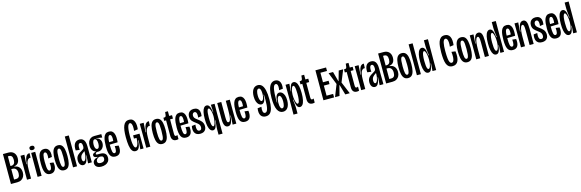

<svg xmlns="http://www.w3.org/2000/svg" viewBox="83 -2313 12373 4088"><g transform="rotate(-15 6269.5 -269.0)"><path d="M34 0V-660H157.3Q193.7 -660 222.7 -649Q251.7 -638 272.5 -616.7Q293.3 -595.3 304.7 -564.7Q316 -534 316 -494.3Q316 -448 301.8 -416.3Q287.7 -384.7 261.8 -367.3Q236 -350 201 -345.3V-337Q266 -334.3 304.2 -289.5Q342.3 -244.7 342.3 -171.3Q342.3 -120.3 322 -81.7Q301.7 -43 264.2 -21.5Q226.7 0 174 0ZM123 -74.7H167.3Q210 -74.7 230.3 -101.2Q250.7 -127.7 250.7 -180.3Q250.7 -241.3 224.7 -272.8Q198.7 -304.3 148.3 -304.3H123ZM123 -372.3H140.7Q184 -372.3 205 -399.8Q226 -427.3 226 -482Q226 -533.7 207.2 -559.5Q188.3 -585.3 149 -585.3H123Z M387.7 0V-259L385.7 -528H471.7L458.3 -321.7H467.7Q473.7 -400 489 -446Q504.3 -492 526.8 -512Q549.3 -532 576.7 -532Q579.3 -532 582 -532Q584.7 -532 587.3 -531L583.3 -431.7Q580.7 -432.3 577.8 -432.7Q575 -433 571.7 -433Q541.3 -433 520 -408.5Q498.7 -384 488 -332.3Q477.3 -280.7 477.3 -198V0Z M621.3 0V-528H710V0ZM665 -579.3Q640 -579.3 625 -591.3Q610 -603.3 610 -625.3Q610 -648 625 -659.8Q640 -671.7 665 -671.7Q691.7 -671.7 706.5 -659.8Q721.3 -648 721.3 -625.3Q721.3 -602.7 706.5 -591Q691.7 -579.3 665 -579.3Z M905.3 10.7Q865.7 10.7 838 -6Q810.3 -22.7 793.2 -56.3Q776 -90 768.5 -140.3Q761 -190.7 761 -258Q761 -327.3 768.5 -379.5Q776 -431.7 792.7 -466.7Q809.3 -501.7 837.3 -519.7Q865.3 -537.7 905.3 -537.7Q954.7 -537.7 984.3 -510.8Q1014 -484 1024.3 -437.7Q1034.7 -391.3 1025.3 -330.7L942.7 -319Q948.3 -361.3 946.3 -393.5Q944.3 -425.7 934 -444Q923.7 -462.3 904 -462.3Q888.3 -462.3 878 -449.5Q867.7 -436.7 861.7 -411.8Q855.7 -387 853.2 -350.8Q850.7 -314.7 850.7 -268.7Q850.7 -200 855.5 -154.3Q860.3 -108.7 872.5 -86Q884.7 -63.3 904.7 -63.3Q926 -63.3 937 -84.8Q948 -106.3 950.3 -142Q952.7 -177.7 946 -219L1028.3 -208.7Q1036.7 -164 1033.3 -124.3Q1030 -84.7 1015 -54.3Q1000 -24 972.8 -6.7Q945.7 10.7 905.3 10.7Z M1208.3 10.7Q1157.3 10.7 1126.3 -19.7Q1095.3 -50 1081.8 -110.7Q1068.3 -171.3 1068.3 -261.3Q1068.3 -355.3 1082.7 -416.8Q1097 -478.3 1128.3 -508.2Q1159.7 -538 1209.7 -538Q1261.7 -538 1292.5 -508.5Q1323.3 -479 1337 -418.3Q1350.7 -357.7 1350.7 -263.3Q1350.7 -170.3 1336.3 -109.5Q1322 -48.7 1291 -19Q1260 10.7 1208.3 10.7ZM1209.7 -63Q1228.7 -63 1239.7 -83Q1250.7 -103 1255.7 -147.7Q1260.7 -192.3 1260.7 -266.7Q1260.7 -339 1256 -382.3Q1251.3 -425.7 1240.7 -445.2Q1230 -464.7 1210.3 -464.7Q1190.7 -464.7 1179.3 -444.8Q1168 -425 1163.2 -381.2Q1158.3 -337.3 1158.3 -264Q1158.3 -154.3 1170.2 -108.7Q1182 -63 1209.7 -63Z M1403 0V-680H1491V0Z M1630.3 10.7Q1603 10.7 1581.8 -4.7Q1560.7 -20 1549 -48.3Q1537.3 -76.7 1537.3 -115.7Q1537.3 -154.7 1548.3 -182Q1559.3 -209.3 1577.7 -228.5Q1596 -247.7 1618.2 -261.8Q1640.3 -276 1662.3 -288.7Q1691.3 -305.7 1705.2 -317Q1719 -328.3 1723.3 -340.8Q1727.7 -353.3 1727.7 -373.3Q1727.7 -418 1716 -440.3Q1704.3 -462.7 1681.3 -462.7Q1662.7 -462.7 1651 -446.5Q1639.3 -430.3 1636 -399.5Q1632.7 -368.7 1637.3 -323L1550.7 -333.7Q1547 -382.7 1554 -421Q1561 -459.3 1578.2 -485.3Q1595.3 -511.3 1622.3 -524.7Q1649.3 -538 1686 -538Q1728.7 -538 1757.5 -517.2Q1786.3 -496.3 1800.7 -455.2Q1815 -414 1815 -351V-231.3Q1815.7 -193.3 1816 -154.7Q1816.3 -116 1816.7 -77.3Q1817 -38.7 1817 0H1733.7Q1737 -43.3 1739.7 -86.5Q1742.3 -129.7 1745 -173H1737Q1730.3 -109.7 1715.7 -68.7Q1701 -27.7 1679.7 -8.5Q1658.3 10.7 1630.3 10.7ZM1659.7 -64.7Q1675 -64.7 1687.5 -82Q1700 -99.3 1708.7 -126.7Q1717.3 -154 1721.8 -184.7Q1726.3 -215.3 1726.3 -242.3V-284L1755.3 -302Q1747.3 -288.7 1734.7 -278.2Q1722 -267.7 1707.2 -257.8Q1692.3 -248 1677.8 -236.7Q1663.3 -225.3 1651.7 -211Q1640 -196.7 1632.5 -176.3Q1625 -156 1625 -128.3Q1625 -92.7 1636.2 -78.7Q1647.3 -64.7 1659.7 -64.7Z M1993.3 141.7Q1948.7 141.7 1917.7 128.2Q1886.7 114.7 1870.3 90.7Q1854 66.7 1854 34.7Q1854 -10 1884.2 -37.3Q1914.3 -64.7 1963 -72.7V-81.3Q1925 -81.3 1903 -94.7Q1881 -108 1881 -134.3Q1881 -158.7 1900.2 -172.8Q1919.3 -187 1957 -195.7V-204.7Q1911 -215.3 1886.2 -255Q1861.3 -294.7 1861.3 -354Q1861.3 -406.7 1879.2 -445.5Q1897 -484.3 1930.7 -506.2Q1964.3 -528 2010 -528H2167.3V-452.3L2041.3 -474V-466.7Q2089.7 -455.7 2116 -421.2Q2142.3 -386.7 2142.3 -335Q2142.3 -295.3 2126 -260.8Q2109.7 -226.3 2079 -205.2Q2048.3 -184 2004.7 -184Q1999.3 -184 1991 -184.8Q1982.7 -185.7 1976 -187.7Q1960.7 -178 1952.3 -167.3Q1944 -156.7 1944 -147.7Q1944 -140.7 1950 -137.2Q1956 -133.7 1966.2 -132.7Q1976.3 -131.7 1988.3 -131.7H2028.7Q2042 -131.7 2065.8 -129.7Q2089.7 -127.7 2115 -116.7Q2140.3 -105.7 2157.8 -80.8Q2175.3 -56 2175.3 -11Q2175.3 43.3 2149.5 76.8Q2123.7 110.3 2082.3 126Q2041 141.7 1993.3 141.7ZM1998.7 62Q2029.7 62 2050 52.8Q2070.3 43.7 2080.2 26.8Q2090 10 2090 -13.7Q2090 -35.7 2082.2 -47.3Q2074.3 -59 2062.2 -64Q2050 -69 2036.7 -70.2Q2023.3 -71.3 2012 -71.3H1993.3Q1956 -53.7 1941.8 -33.7Q1927.7 -13.7 1927.7 8.7Q1927.7 29.7 1938 41.3Q1948.3 53 1964.7 57.5Q1981 62 1998.7 62ZM2003.7 -246Q2028.7 -246 2041.7 -274.3Q2054.7 -302.7 2054.7 -350.3Q2054.7 -399 2041.2 -428.5Q2027.7 -458 2002.3 -458Q1977.3 -458 1963.8 -428.8Q1950.3 -399.7 1950.3 -352.7Q1950.3 -320 1956.7 -295.8Q1963 -271.7 1975.2 -258.8Q1987.3 -246 2003.7 -246Z M2336.7 10.7Q2296 10.7 2268.3 -5Q2240.7 -20.7 2224.3 -52.3Q2208 -84 2200.7 -132Q2193.3 -180 2193.3 -244.3Q2193.3 -304.3 2198.5 -357.3Q2203.7 -410.3 2218.3 -451Q2233 -491.7 2261.3 -514.8Q2289.7 -538 2335.7 -538Q2380 -538 2406.7 -517Q2433.3 -496 2446.5 -459.3Q2459.7 -422.7 2461.7 -374.2Q2463.7 -325.7 2458 -270.3L2253.3 -264.3V-317.7L2393.3 -321.3L2373.3 -276Q2379 -335.3 2377.7 -376.8Q2376.3 -418.3 2366.7 -440.2Q2357 -462 2335.7 -462Q2312.7 -462 2301.3 -435.8Q2290 -409.7 2286.3 -364.8Q2282.7 -320 2282.7 -263.3Q2282.7 -152 2294.7 -107.7Q2306.7 -63.3 2336 -63.3Q2350.7 -63.3 2360.2 -73.2Q2369.7 -83 2374.5 -101.5Q2379.3 -120 2380 -146.8Q2380.7 -173.7 2377.3 -207L2461 -197.3Q2467.3 -151.7 2463.5 -113.3Q2459.7 -75 2445.3 -47.2Q2431 -19.3 2404.2 -4.3Q2377.3 10.7 2336.7 10.7Z M2780.7 10.7Q2733.7 10.7 2706 -27.8Q2678.3 -66.3 2666 -141.8Q2653.7 -217.3 2653.7 -327.3Q2653.7 -411.3 2662.2 -475.7Q2670.7 -540 2689.5 -583.3Q2708.3 -626.7 2739.7 -648.7Q2771 -670.7 2816 -670.7Q2861.7 -670.7 2889.7 -649.5Q2917.7 -628.3 2931.2 -592.7Q2944.7 -557 2947.2 -513.7Q2949.7 -470.3 2944.3 -426.3L2859.3 -413Q2865.3 -471 2861.8 -511.5Q2858.3 -552 2846.3 -573.7Q2834.3 -595.3 2813.7 -595.3Q2790.3 -595.3 2775 -565.2Q2759.7 -535 2752.2 -477.5Q2744.7 -420 2744.7 -335.7Q2744.7 -265 2748.5 -213.5Q2752.3 -162 2760 -128.8Q2767.7 -95.7 2778.7 -79.8Q2789.7 -64 2804.7 -64Q2824.7 -64 2839 -89.5Q2853.3 -115 2861.7 -158.7Q2870 -202.3 2870.7 -256H2814.3V-327H2955.7V-239L2957 0H2885.7L2901.7 -195.7H2890.7Q2887.7 -131.7 2876.2 -85.2Q2864.7 -38.7 2841.8 -14Q2819 10.7 2780.7 10.7Z M3016.7 0V-259L3014.7 -528H3100.7L3087.3 -321.7H3096.7Q3102.7 -400 3118 -446Q3133.3 -492 3155.8 -512Q3178.3 -532 3205.7 -532Q3208.3 -532 3211 -532Q3213.7 -532 3216.3 -531L3212.3 -431.7Q3209.7 -432.3 3206.8 -432.7Q3204 -433 3200.7 -433Q3170.3 -433 3149 -408.5Q3127.7 -384 3117 -332.3Q3106.3 -280.7 3106.3 -198V0Z M3370.3 10.7Q3319.3 10.7 3288.3 -19.7Q3257.3 -50 3243.8 -110.7Q3230.3 -171.3 3230.3 -261.3Q3230.3 -355.3 3244.7 -416.8Q3259 -478.3 3290.3 -508.2Q3321.7 -538 3371.7 -538Q3423.7 -538 3454.5 -508.5Q3485.3 -479 3499 -418.3Q3512.7 -357.7 3512.7 -263.3Q3512.7 -170.3 3498.3 -109.5Q3484 -48.7 3453 -19Q3422 10.7 3370.3 10.7ZM3371.7 -63Q3390.7 -63 3401.7 -83Q3412.7 -103 3417.7 -147.7Q3422.7 -192.3 3422.7 -266.7Q3422.7 -339 3418 -382.3Q3413.3 -425.7 3402.7 -445.2Q3392 -464.7 3372.3 -464.7Q3352.7 -464.7 3341.3 -444.8Q3330 -425 3325.2 -381.2Q3320.3 -337.3 3320.3 -264Q3320.3 -154.3 3332.2 -108.7Q3344 -63 3371.7 -63Z M3679 6.7Q3628.3 6.7 3601.8 -24.3Q3575.3 -55.3 3575.3 -110.3V-453.7H3534.3V-522.3H3548.7Q3574.7 -522.3 3583.3 -533.5Q3592 -544.7 3594.7 -567.3L3602 -631H3662.7V-528H3726.3V-452.7H3662.7V-136.3Q3662.7 -106.3 3669.8 -93.3Q3677 -80.3 3692 -80.3Q3698 -80.3 3707.2 -82.7Q3716.3 -85 3727 -91V-0.7Q3715.3 3.3 3702.3 5Q3689.3 6.7 3679 6.7Z M3896.7 10.7Q3856 10.7 3828.3 -5Q3800.7 -20.7 3784.3 -52.3Q3768 -84 3760.7 -132Q3753.3 -180 3753.3 -244.3Q3753.3 -304.3 3758.5 -357.3Q3763.7 -410.3 3778.3 -451Q3793 -491.7 3821.3 -514.8Q3849.7 -538 3895.7 -538Q3940 -538 3966.7 -517Q3993.3 -496 4006.5 -459.3Q4019.7 -422.7 4021.7 -374.2Q4023.7 -325.7 4018 -270.3L3813.3 -264.3V-317.7L3953.3 -321.3L3933.3 -276Q3939 -335.3 3937.7 -376.8Q3936.3 -418.3 3926.7 -440.2Q3917 -462 3895.7 -462Q3872.7 -462 3861.3 -435.8Q3850 -409.7 3846.3 -364.8Q3842.7 -320 3842.7 -263.3Q3842.7 -152 3854.7 -107.7Q3866.7 -63.3 3896 -63.3Q3910.7 -63.3 3920.2 -73.2Q3929.7 -83 3934.5 -101.5Q3939.3 -120 3940 -146.8Q3940.7 -173.7 3937.3 -207L4021 -197.3Q4027.3 -151.7 4023.5 -113.3Q4019.7 -75 4005.3 -47.2Q3991 -19.3 3964.2 -4.3Q3937.3 10.7 3896.7 10.7Z M4205.7 10.7Q4157 10.7 4126.8 -7.5Q4096.7 -25.7 4082.5 -55.8Q4068.3 -86 4066.8 -122.7Q4065.3 -159.3 4074.3 -196.7L4154.7 -205.3Q4149.7 -168 4151.3 -134.5Q4153 -101 4166.2 -80Q4179.3 -59 4207.7 -59Q4231 -59 4243.5 -74.7Q4256 -90.3 4256 -121Q4256 -149.3 4245.3 -170Q4234.7 -190.7 4214.8 -208.3Q4195 -226 4168.3 -245Q4151 -258 4133 -272.2Q4115 -286.3 4099.8 -304.5Q4084.7 -322.7 4075.7 -346.8Q4066.7 -371 4066.7 -402.3Q4066.7 -443.3 4082.8 -473.8Q4099 -504.3 4129.5 -521.2Q4160 -538 4204 -538Q4252 -538 4283.2 -516Q4314.3 -494 4326.7 -451.5Q4339 -409 4329.3 -346L4249.3 -334Q4255 -363.7 4253.3 -394.5Q4251.7 -425.3 4240.3 -446Q4229 -466.7 4203.3 -466.7Q4181.7 -466.7 4167.5 -448.5Q4153.3 -430.3 4153.3 -402.3Q4153.3 -378.3 4164 -359.7Q4174.7 -341 4192.7 -326Q4210.7 -311 4231.7 -295.3Q4251.3 -281.7 4271.5 -265.3Q4291.7 -249 4308 -228.5Q4324.3 -208 4334.2 -181.8Q4344 -155.7 4344 -121Q4344 -80 4327.8 -50.3Q4311.7 -20.7 4281.2 -5Q4250.7 10.7 4205.7 10.7Z M4575.3 130V13Q4575.3 -5.3 4577.2 -31.2Q4579 -57 4583.3 -93.8Q4587.7 -130.7 4593.3 -181.7H4583.3Q4577 -115 4565 -72.5Q4553 -30 4534.3 -9.8Q4515.7 10.3 4489 10.3Q4455 10.3 4430 -20.3Q4405 -51 4391.7 -112.5Q4378.3 -174 4378.3 -267Q4378.3 -357.3 4391.2 -417.2Q4404 -477 4428.7 -507.3Q4453.3 -537.7 4489.3 -537.7Q4514.7 -537.7 4533 -520.7Q4551.3 -503.7 4564.2 -465.3Q4577 -427 4584.3 -361.7H4591.7L4581.7 -528H4664L4662 -276L4664 130ZM4516.3 -70.7Q4527.7 -70.7 4536.8 -83.7Q4546 -96.7 4552.7 -118.2Q4559.3 -139.7 4564 -165.7Q4568.7 -191.7 4571 -218Q4573.3 -244.3 4573.3 -266.3V-288.3Q4573.3 -315 4568.8 -345.7Q4564.3 -376.3 4556.3 -403Q4548.3 -429.7 4537.7 -446.5Q4527 -463.3 4514 -463.3Q4497.7 -463.3 4487.8 -440.7Q4478 -418 4473.3 -376Q4468.7 -334 4468.7 -274.7Q4468.7 -203.3 4474.3 -158.2Q4480 -113 4491 -91.8Q4502 -70.7 4516.3 -70.7Z M4819.3 10.7Q4769.3 10.7 4745.8 -34.7Q4722.3 -80 4722.3 -176V-528H4811.3V-190Q4811.3 -127.7 4819.7 -99.8Q4828 -72 4850 -72Q4868 -72 4879.5 -90Q4891 -108 4898.2 -141.7Q4905.3 -175.3 4908.2 -222.8Q4911 -270.3 4911 -330V-528H4999.7V-281L5002.3 0H4920.3L4933 -198.3H4924.3Q4919 -113.3 4904.2 -68.5Q4889.3 -23.7 4867.8 -6.5Q4846.3 10.7 4819.3 10.7Z M5196.7 10.7Q5156 10.7 5128.3 -5Q5100.7 -20.7 5084.3 -52.3Q5068 -84 5060.7 -132Q5053.3 -180 5053.3 -244.3Q5053.3 -304.3 5058.5 -357.3Q5063.7 -410.3 5078.3 -451Q5093 -491.7 5121.3 -514.8Q5149.7 -538 5195.7 -538Q5240 -538 5266.7 -517Q5293.3 -496 5306.5 -459.3Q5319.7 -422.7 5321.7 -374.2Q5323.7 -325.7 5318 -270.3L5113.3 -264.3V-317.7L5253.3 -321.3L5233.3 -276Q5239 -335.3 5237.7 -376.8Q5236.3 -418.3 5226.7 -440.2Q5217 -462 5195.7 -462Q5172.7 -462 5161.3 -435.8Q5150 -409.7 5146.3 -364.8Q5142.7 -320 5142.7 -263.3Q5142.7 -152 5154.7 -107.7Q5166.7 -63.3 5196 -63.3Q5210.7 -63.3 5220.2 -73.2Q5229.7 -83 5234.5 -101.5Q5239.3 -120 5240 -146.8Q5240.7 -173.7 5237.3 -207L5321 -197.3Q5327.3 -151.7 5323.5 -113.3Q5319.7 -75 5305.3 -47.2Q5291 -19.3 5264.2 -4.3Q5237.3 10.7 5196.7 10.7Z M5651.3 14Q5616 14 5588.8 1.2Q5561.7 -11.7 5544.2 -37.7Q5526.7 -63.7 5521.3 -103.8Q5516 -144 5524 -198L5610 -207.7Q5604.3 -174.3 5604.3 -147.7Q5604.3 -121 5609.7 -102.2Q5615 -83.3 5626.3 -73Q5637.7 -62.7 5653.7 -62.7Q5676 -62.7 5690.7 -80.7Q5705.3 -98.7 5714.7 -132.7Q5724 -166.7 5728 -214.7Q5732 -262.7 5732 -321.7Q5732 -337.3 5731.8 -353.3Q5731.7 -369.3 5731 -390.7Q5730.3 -412 5729 -444H5721Q5720 -391.7 5712.7 -356Q5705.3 -320.3 5692 -298.2Q5678.7 -276 5662 -266Q5645.3 -256 5626 -256Q5595 -256 5567.7 -280Q5540.3 -304 5524 -349.7Q5507.7 -395.3 5507.7 -461Q5507.7 -507.7 5516.8 -546.5Q5526 -585.3 5544.2 -613.7Q5562.3 -642 5589.7 -657.5Q5617 -673 5653 -673Q5706.7 -673 5742.8 -635Q5779 -597 5797.3 -517.5Q5815.7 -438 5815.7 -314Q5815.7 -202.7 5798.8 -130Q5782 -57.3 5745.8 -21.7Q5709.7 14 5651.3 14ZM5649.7 -325Q5664.7 -325 5676.8 -342.2Q5689 -359.3 5696.7 -392Q5704.3 -424.7 5704.3 -472Q5704.3 -511.3 5698.5 -539.2Q5692.7 -567 5681.7 -582.3Q5670.7 -597.7 5653 -597.7Q5636 -597.7 5625.2 -584.5Q5614.3 -571.3 5608 -550.7Q5601.7 -530 5599.3 -506.3Q5597 -482.7 5597 -461.3Q5597 -418.7 5604.3 -388.2Q5611.7 -357.7 5623.3 -341.3Q5635 -325 5649.7 -325Z M6030.7 14Q5951 14 5908.8 -71Q5866.7 -156 5866.7 -332Q5866.7 -445.7 5885.7 -521.3Q5904.7 -597 5941.8 -635Q5979 -673 6032.7 -673Q6060 -673 6084.8 -662.2Q6109.7 -651.3 6128.2 -626.7Q6146.7 -602 6153.3 -561.5Q6160 -521 6151.7 -461.7L6066 -451.3Q6075 -499.3 6072.7 -531.5Q6070.3 -563.7 6058.7 -580.3Q6047 -597 6028.3 -597Q6006.3 -597 5991.5 -574.7Q5976.7 -552.3 5968 -509.5Q5959.3 -466.7 5955.2 -405.3Q5951 -344 5951 -265.7Q5951 -254.3 5951.5 -237.2Q5952 -220 5953 -209.7H5960.3Q5961.3 -263.3 5968.7 -300.2Q5976 -337 5989.3 -359.7Q6002.7 -382.3 6019.8 -392.3Q6037 -402.3 6057 -402.3Q6089.7 -402.3 6117 -378.7Q6144.3 -355 6160.7 -309.5Q6177 -264 6177 -198.3Q6177 -149.3 6167.2 -110.2Q6157.3 -71 6138.7 -43.2Q6120 -15.3 6092.8 -0.7Q6065.7 14 6030.7 14ZM6032 -61.7Q6049 -61.7 6059.7 -74.2Q6070.3 -86.7 6076.3 -107Q6082.3 -127.3 6085 -151.3Q6087.7 -175.3 6087.7 -197.3Q6087.7 -241.7 6080.5 -272.3Q6073.3 -303 6061.3 -319Q6049.3 -335 6034.7 -335Q6020.3 -335 6007.7 -317.8Q5995 -300.7 5987.8 -268Q5980.7 -235.3 5980.7 -187Q5980.7 -158 5983.8 -135Q5987 -112 5993.5 -95.7Q6000 -79.3 6009.3 -70.5Q6018.7 -61.7 6032 -61.7Z M6227.7 130 6229.7 -272.3 6227.7 -528H6311.7L6300.3 -361.7H6308Q6316 -429 6328.7 -467.3Q6341.3 -505.7 6359.8 -521.7Q6378.3 -537.7 6402.3 -537.7Q6437 -537.7 6462 -509Q6487 -480.3 6500.7 -421.2Q6514.3 -362 6514.3 -268Q6514.3 -174.7 6501 -112.8Q6487.7 -51 6462.7 -20.3Q6437.7 10.3 6403.7 10.3Q6377 10.3 6358.5 -8.8Q6340 -28 6328 -69.8Q6316 -111.7 6308.3 -179H6298.3Q6305 -129.3 6308.8 -93Q6312.7 -56.7 6314.5 -30.8Q6316.3 -5 6316.3 13V130ZM6376 -70.7Q6391 -70.7 6401.5 -91.8Q6412 -113 6418 -158.2Q6424 -203.3 6424 -275Q6424 -337 6419.2 -378.7Q6414.3 -420.3 6404.7 -441.8Q6395 -463.3 6378.3 -463.3Q6365.7 -463.3 6354.8 -447.2Q6344 -431 6335.7 -404.8Q6327.3 -378.7 6322.5 -347.8Q6317.7 -317 6317.7 -288V-266Q6317.7 -244 6320.2 -217.8Q6322.7 -191.7 6327.7 -165.5Q6332.7 -139.3 6339.5 -118Q6346.3 -96.7 6355.7 -83.7Q6365 -70.7 6376 -70.7Z M6682 6.7Q6631.3 6.7 6604.8 -24.3Q6578.3 -55.3 6578.3 -110.3V-453.7H6537.3V-522.3H6551.7Q6577.7 -522.3 6586.3 -533.5Q6595 -544.7 6597.7 -567.3L6605 -631H6665.7V-528H6729.3V-452.7H6665.7V-136.3Q6665.7 -106.3 6672.8 -93.3Q6680 -80.3 6695 -80.3Q6701 -80.3 6710.2 -82.7Q6719.3 -85 6730 -91V-0.7Q6718.3 3.3 6705.3 5Q6692.3 6.7 6682 6.7Z M6922 0V-660H7011.7V0ZM6967.3 0V-77.3H7156.7V0ZM6967.3 -299.3V-373H7136V-299.3ZM6967.3 -582.7V-660H7156.7V-582.7Z M7178 0 7281.3 -262.7 7177 -528H7275L7334 -311.3H7339L7400.7 -528H7498.7L7391.7 -265L7502.3 0H7403.7L7339 -222.7H7334L7276 0Z M7660 6.7Q7609.3 6.7 7582.8 -24.3Q7556.3 -55.3 7556.3 -110.3V-453.7H7515.3V-522.3H7529.7Q7555.7 -522.3 7564.3 -533.5Q7573 -544.7 7575.7 -567.3L7583 -631H7643.7V-528H7707.3V-452.7H7643.7V-136.3Q7643.7 -106.3 7650.8 -93.3Q7658 -80.3 7673 -80.3Q7679 -80.3 7688.2 -82.7Q7697.3 -85 7708 -91V-0.7Q7696.3 3.3 7683.3 5Q7670.3 6.7 7660 6.7Z M7754.7 0V-259L7752.7 -528H7838.7L7825.3 -321.7H7834.7Q7840.7 -400 7856 -446Q7871.3 -492 7893.8 -512Q7916.3 -532 7943.7 -532Q7946.3 -532 7949 -532Q7951.7 -532 7954.3 -531L7950.3 -431.7Q7947.7 -432.3 7944.8 -432.7Q7942 -433 7938.7 -433Q7908.3 -433 7887 -408.5Q7865.7 -384 7855 -332.3Q7844.3 -280.7 7844.3 -198V0Z M8057.3 10.7Q8030 10.7 8008.8 -4.7Q7987.7 -20 7976 -48.3Q7964.3 -76.7 7964.3 -115.7Q7964.3 -154.7 7975.3 -182Q7986.3 -209.3 8004.7 -228.5Q8023 -247.7 8045.2 -261.8Q8067.3 -276 8089.3 -288.7Q8118.3 -305.7 8132.2 -317Q8146 -328.3 8150.3 -340.8Q8154.7 -353.3 8154.7 -373.3Q8154.7 -418 8143 -440.3Q8131.3 -462.7 8108.3 -462.7Q8089.7 -462.7 8078 -446.5Q8066.3 -430.3 8063 -399.5Q8059.7 -368.7 8064.3 -323L7977.7 -333.7Q7974 -382.7 7981 -421Q7988 -459.3 8005.2 -485.3Q8022.3 -511.3 8049.3 -524.7Q8076.3 -538 8113 -538Q8155.7 -538 8184.5 -517.2Q8213.3 -496.3 8227.7 -455.2Q8242 -414 8242 -351V-231.3Q8242.7 -193.3 8243 -154.7Q8243.3 -116 8243.7 -77.3Q8244 -38.7 8244 0H8160.7Q8164 -43.3 8166.7 -86.5Q8169.3 -129.7 8172 -173H8164Q8157.3 -109.7 8142.7 -68.7Q8128 -27.7 8106.7 -8.5Q8085.3 10.7 8057.3 10.7ZM8086.7 -64.7Q8102 -64.7 8114.5 -82Q8127 -99.3 8135.7 -126.7Q8144.3 -154 8148.8 -184.7Q8153.3 -215.3 8153.3 -242.3V-284L8182.3 -302Q8174.3 -288.7 8161.7 -278.2Q8149 -267.7 8134.2 -257.8Q8119.3 -248 8104.8 -236.7Q8090.3 -225.3 8078.7 -211Q8067 -196.7 8059.5 -176.3Q8052 -156 8052 -128.3Q8052 -92.7 8063.2 -78.7Q8074.3 -64.7 8086.7 -64.7Z M8304 0V-660H8427.3Q8463.7 -660 8492.7 -649Q8521.7 -638 8542.5 -616.7Q8563.3 -595.3 8574.7 -564.7Q8586 -534 8586 -494.3Q8586 -448 8571.8 -416.3Q8557.7 -384.7 8531.8 -367.3Q8506 -350 8471 -345.3V-337Q8536 -334.3 8574.2 -289.5Q8612.3 -244.7 8612.3 -171.3Q8612.3 -120.3 8592 -81.7Q8571.7 -43 8534.2 -21.5Q8496.7 0 8444 0ZM8393 -74.7H8437.3Q8480 -74.7 8500.3 -101.2Q8520.7 -127.7 8520.7 -180.3Q8520.7 -241.3 8494.7 -272.8Q8468.7 -304.3 8418.3 -304.3H8393ZM8393 -372.3H8410.7Q8454 -372.3 8475 -399.8Q8496 -427.3 8496 -482Q8496 -533.7 8477.2 -559.5Q8458.3 -585.3 8419 -585.3H8393Z M8787.3 10.7Q8736.3 10.7 8705.3 -19.7Q8674.3 -50 8660.8 -110.7Q8647.3 -171.3 8647.3 -261.3Q8647.3 -355.3 8661.7 -416.8Q8676 -478.3 8707.3 -508.2Q8738.7 -538 8788.7 -538Q8840.7 -538 8871.5 -508.5Q8902.3 -479 8916 -418.3Q8929.7 -357.7 8929.7 -263.3Q8929.7 -170.3 8915.3 -109.5Q8901 -48.7 8870 -19Q8839 10.7 8787.3 10.7ZM8788.7 -63Q8807.7 -63 8818.7 -83Q8829.7 -103 8834.7 -147.7Q8839.7 -192.3 8839.7 -266.7Q8839.7 -339 8835 -382.3Q8830.3 -425.7 8819.7 -445.2Q8809 -464.7 8789.3 -464.7Q8769.7 -464.7 8758.3 -444.8Q8747 -425 8742.2 -381.2Q8737.3 -337.3 8737.3 -264Q8737.3 -154.3 8749.2 -108.7Q8761 -63 8788.7 -63Z M8982 0V-680H9070V0Z M9234.7 10.7Q9197.3 10.7 9172.5 -20Q9147.7 -50.7 9135 -111Q9122.3 -171.3 9122.3 -259.7Q9122.3 -352.7 9135.7 -414.3Q9149 -476 9173.8 -506.7Q9198.7 -537.3 9232.7 -537.3Q9259.3 -537.3 9278.2 -517.7Q9297 -498 9309.5 -455.5Q9322 -413 9328.3 -345H9339Q9333 -389.7 9328.5 -427.7Q9324 -465.7 9321.3 -496.8Q9318.7 -528 9318.7 -551.3V-680H9407.3L9406 -251.3L9407.3 0H9326L9338 -165.7H9329.3Q9321.7 -98.3 9308.5 -59.7Q9295.3 -21 9277 -5.2Q9258.7 10.7 9234.7 10.7ZM9257.3 -64Q9270.7 -64 9281.8 -78.7Q9293 -93.3 9300.7 -118.5Q9308.3 -143.7 9312.8 -174.7Q9317.3 -205.7 9317.3 -238.3V-259.3Q9317.3 -283.3 9315 -310.3Q9312.7 -337.3 9308.2 -363.7Q9303.7 -390 9296.7 -410.8Q9289.7 -431.7 9280.7 -444.3Q9271.7 -457 9259.7 -457Q9246.3 -457 9235.7 -435.8Q9225 -414.7 9218.8 -369.8Q9212.7 -325 9212.7 -253.3Q9212.7 -194.3 9217.3 -151.7Q9222 -109 9232 -86.5Q9242 -64 9257.3 -64Z M9769 10.7Q9719 10.7 9687.3 -12.7Q9655.7 -36 9638.3 -80.5Q9621 -125 9614.2 -189Q9607.3 -253 9607.3 -335.3Q9607.3 -400.7 9613.2 -460.7Q9619 -520.7 9635.7 -568Q9652.3 -615.3 9684.7 -642.8Q9717 -670.3 9769 -670.3Q9810.7 -670.3 9839.5 -652.7Q9868.3 -635 9884.7 -602.3Q9901 -569.7 9905.3 -522.7Q9909.7 -475.7 9902.7 -417L9817.3 -405Q9824 -457 9821.3 -500Q9818.7 -543 9805.3 -568.3Q9792 -593.7 9767.3 -593.7Q9746.3 -593.7 9733.2 -574.5Q9720 -555.3 9712.3 -521.5Q9704.7 -487.7 9701.5 -441.8Q9698.3 -396 9698.3 -342.7Q9698.3 -238 9705.7 -177Q9713 -116 9728.3 -90.2Q9743.7 -64.3 9767.3 -64.3Q9795 -64.3 9809.2 -92.8Q9823.3 -121.3 9826.2 -172.5Q9829 -223.7 9821 -290.3L9907.7 -278.7Q9917 -211.3 9913.3 -157.8Q9909.7 -104.3 9892.8 -66.7Q9876 -29 9845.2 -9.2Q9814.3 10.7 9769 10.7Z M10095.3 10.7Q10044.3 10.7 10013.3 -19.7Q9982.3 -50 9968.8 -110.7Q9955.3 -171.3 9955.3 -261.3Q9955.3 -355.3 9969.7 -416.8Q9984 -478.3 10015.3 -508.2Q10046.7 -538 10096.7 -538Q10148.7 -538 10179.5 -508.5Q10210.3 -479 10224 -418.3Q10237.7 -357.7 10237.7 -263.3Q10237.7 -170.3 10223.3 -109.5Q10209 -48.7 10178 -19Q10147 10.7 10095.3 10.7ZM10096.7 -63Q10115.7 -63 10126.7 -83Q10137.7 -103 10142.7 -147.7Q10147.7 -192.3 10147.7 -266.7Q10147.7 -339 10143 -382.3Q10138.3 -425.7 10127.7 -445.2Q10117 -464.7 10097.3 -464.7Q10077.7 -464.7 10066.3 -444.8Q10055 -425 10050.2 -381.2Q10045.3 -337.3 10045.3 -264Q10045.3 -154.3 10057.2 -108.7Q10069 -63 10096.7 -63Z M10290.7 0V-281L10288.7 -528H10371.3L10357.3 -328.3H10366.7Q10372 -408.7 10387 -454.3Q10402 -500 10425.3 -519Q10448.7 -538 10477.3 -538Q10526 -538 10548 -490.5Q10570 -443 10570 -339.3V0H10481V-326Q10481 -394 10472.8 -424Q10464.7 -454 10444 -454Q10420.7 -454 10406.2 -420Q10391.7 -386 10385.5 -331.3Q10379.3 -276.7 10379.3 -213.3V0Z M10730.7 10.7Q10693.3 10.7 10668.5 -20Q10643.7 -50.7 10631 -111Q10618.3 -171.3 10618.3 -259.7Q10618.3 -352.7 10631.7 -414.3Q10645 -476 10669.8 -506.7Q10694.7 -537.3 10728.7 -537.3Q10755.3 -537.3 10774.2 -517.7Q10793 -498 10805.5 -455.5Q10818 -413 10824.3 -345H10835Q10829 -389.7 10824.5 -427.7Q10820 -465.7 10817.3 -496.8Q10814.7 -528 10814.7 -551.3V-680H10903.3L10902 -251.3L10903.3 0H10822L10834 -165.7H10825.3Q10817.7 -98.3 10804.5 -59.7Q10791.3 -21 10773 -5.2Q10754.7 10.7 10730.7 10.7ZM10753.3 -64Q10766.7 -64 10777.8 -78.7Q10789 -93.3 10796.7 -118.5Q10804.3 -143.7 10808.8 -174.7Q10813.3 -205.7 10813.3 -238.3V-259.3Q10813.3 -283.3 10811 -310.3Q10808.7 -337.3 10804.2 -363.7Q10799.7 -390 10792.7 -410.8Q10785.7 -431.7 10776.7 -444.3Q10767.7 -457 10755.7 -457Q10742.3 -457 10731.7 -435.8Q10721 -414.7 10714.8 -369.8Q10708.7 -325 10708.7 -253.3Q10708.7 -194.3 10713.3 -151.7Q10718 -109 10728 -86.5Q10738 -64 10753.3 -64Z M11098.7 10.7Q11058 10.7 11030.3 -5Q11002.7 -20.7 10986.3 -52.3Q10970 -84 10962.7 -132Q10955.3 -180 10955.3 -244.3Q10955.3 -304.3 10960.5 -357.3Q10965.7 -410.3 10980.3 -451Q10995 -491.7 11023.3 -514.8Q11051.7 -538 11097.7 -538Q11142 -538 11168.7 -517Q11195.3 -496 11208.5 -459.3Q11221.7 -422.7 11223.7 -374.2Q11225.7 -325.7 11220 -270.3L11015.3 -264.3V-317.7L11155.3 -321.3L11135.3 -276Q11141 -335.3 11139.7 -376.8Q11138.3 -418.3 11128.7 -440.2Q11119 -462 11097.7 -462Q11074.7 -462 11063.3 -435.8Q11052 -409.7 11048.3 -364.8Q11044.7 -320 11044.7 -263.3Q11044.7 -152 11056.7 -107.7Q11068.7 -63.3 11098 -63.3Q11112.7 -63.3 11122.2 -73.2Q11131.7 -83 11136.5 -101.5Q11141.3 -120 11142 -146.8Q11142.7 -173.7 11139.3 -207L11223 -197.3Q11229.3 -151.7 11225.5 -113.3Q11221.7 -75 11207.3 -47.2Q11193 -19.3 11166.2 -4.3Q11139.3 10.7 11098.7 10.7Z M11276.7 0V-281L11274.7 -528H11357.3L11343.3 -328.3H11352.7Q11358 -408.7 11373 -454.3Q11388 -500 11411.3 -519Q11434.7 -538 11463.3 -538Q11512 -538 11534 -490.5Q11556 -443 11556 -339.3V0H11467V-326Q11467 -394 11458.8 -424Q11450.7 -454 11430 -454Q11406.7 -454 11392.2 -420Q11377.7 -386 11371.5 -331.3Q11365.3 -276.7 11365.3 -213.3V0Z M11740.7 10.7Q11692 10.7 11661.8 -7.5Q11631.7 -25.7 11617.5 -55.8Q11603.3 -86 11601.8 -122.7Q11600.3 -159.3 11609.3 -196.7L11689.7 -205.3Q11684.7 -168 11686.3 -134.5Q11688 -101 11701.2 -80Q11714.3 -59 11742.7 -59Q11766 -59 11778.5 -74.7Q11791 -90.3 11791 -121Q11791 -149.3 11780.3 -170Q11769.7 -190.7 11749.8 -208.3Q11730 -226 11703.3 -245Q11686 -258 11668 -272.2Q11650 -286.3 11634.8 -304.5Q11619.7 -322.7 11610.7 -346.8Q11601.7 -371 11601.7 -402.3Q11601.7 -443.3 11617.8 -473.8Q11634 -504.3 11664.5 -521.2Q11695 -538 11739 -538Q11787 -538 11818.2 -516Q11849.3 -494 11861.7 -451.5Q11874 -409 11864.3 -346L11784.3 -334Q11790 -363.7 11788.3 -394.5Q11786.7 -425.3 11775.3 -446Q11764 -466.7 11738.3 -466.7Q11716.7 -466.7 11702.5 -448.5Q11688.3 -430.3 11688.3 -402.3Q11688.3 -378.3 11699 -359.7Q11709.7 -341 11727.7 -326Q11745.7 -311 11766.7 -295.3Q11786.3 -281.7 11806.5 -265.3Q11826.7 -249 11843 -228.5Q11859.3 -208 11869.2 -181.8Q11879 -155.7 11879 -121Q11879 -80 11862.8 -50.3Q11846.7 -20.7 11816.2 -5Q11785.7 10.7 11740.7 10.7Z M12055.7 10.7Q12015 10.7 11987.3 -5Q11959.7 -20.7 11943.3 -52.3Q11927 -84 11919.7 -132Q11912.3 -180 11912.3 -244.3Q11912.3 -304.3 11917.5 -357.3Q11922.7 -410.3 11937.3 -451Q11952 -491.7 11980.3 -514.8Q12008.7 -538 12054.7 -538Q12099 -538 12125.7 -517Q12152.3 -496 12165.5 -459.3Q12178.7 -422.7 12180.7 -374.2Q12182.7 -325.7 12177 -270.3L11972.3 -264.3V-317.7L12112.3 -321.3L12092.3 -276Q12098 -335.3 12096.7 -376.8Q12095.3 -418.3 12085.7 -440.2Q12076 -462 12054.7 -462Q12031.7 -462 12020.3 -435.8Q12009 -409.7 12005.3 -364.8Q12001.7 -320 12001.7 -263.3Q12001.7 -152 12013.7 -107.7Q12025.7 -63.3 12055 -63.3Q12069.7 -63.3 12079.2 -73.2Q12088.7 -83 12093.5 -101.5Q12098.3 -120 12099 -146.8Q12099.7 -173.7 12096.3 -207L12180 -197.3Q12186.3 -151.7 12182.5 -113.3Q12178.7 -75 12164.3 -47.2Q12150 -19.3 12123.2 -4.3Q12096.3 10.7 12055.7 10.7Z M12336.7 10.7Q12299.3 10.7 12274.5 -20Q12249.7 -50.7 12237 -111Q12224.3 -171.3 12224.3 -259.7Q12224.3 -352.7 12237.7 -414.3Q12251 -476 12275.8 -506.7Q12300.7 -537.3 12334.7 -537.3Q12361.3 -537.3 12380.2 -517.7Q12399 -498 12411.5 -455.5Q12424 -413 12430.3 -345H12441Q12435 -389.7 12430.5 -427.7Q12426 -465.7 12423.3 -496.8Q12420.7 -528 12420.7 -551.3V-680H12509.3L12508 -251.3L12509.3 0H12428L12440 -165.7H12431.3Q12423.7 -98.3 12410.5 -59.7Q12397.3 -21 12379 -5.2Q12360.7 10.7 12336.7 10.7ZM12359.3 -64Q12372.7 -64 12383.8 -78.7Q12395 -93.3 12402.7 -118.5Q12410.3 -143.7 12414.8 -174.7Q12419.3 -205.7 12419.3 -238.3V-259.3Q12419.3 -283.3 12417 -310.3Q12414.7 -337.3 12410.2 -363.7Q12405.7 -390 12398.7 -410.8Q12391.7 -431.7 12382.7 -444.3Q12373.7 -457 12361.7 -457Q12348.3 -457 12337.7 -435.8Q12327 -414.7 12320.8 -369.8Q12314.7 -325 12314.7 -253.3Q12314.7 -194.3 12319.3 -151.7Q12324 -109 12334 -86.5Q12344 -64 12359.3 -64Z"/></g></svg>

Font: Bricolage Grotesque 96pt ExtraBold Condensed
Style: Regular
Weight: 800
Width: 3
Version: Version 1.001;gftools[0.9.33.dev8+g029e19f]